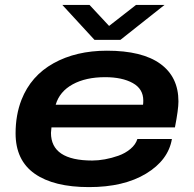

<svg xmlns="http://www.w3.org/2000/svg" viewBox="-20 -744 784 776"><path d="M645 -724.1 466.8 -583H361.8L231.9 -724.1H341.8L420.9 -639.2L529.8 -724.1ZM339.8 12.2Q197.3 12.2 120.1 -42Q43 -96.2 43 -205.1Q43 -279.3 66.9 -340.8Q105 -437.5 196.3 -488.3Q287.6 -539.1 412.1 -539.1Q554.7 -539.1 627.9 -486.1Q701.2 -433.1 701.2 -334Q701.2 -301.8 687 -229H188Q186 -213.4 186 -207Q186 -95.2 353 -95.2Q377 -95.2 404.1 -100.1Q431.2 -105 458.7 -114.7Q486.3 -124.5 507.3 -142.1Q528.3 -159.7 535.2 -182.1H674.8Q660.2 -96.7 570.3 -42.2Q480.5 12.2 339.8 12.2ZM205.1 -320.8H558.1Q559.1 -326.7 559.1 -337.9Q559.1 -384.8 516.4 -408.4Q473.6 -432.1 404.8 -432.1Q326.7 -432.1 273.7 -403.1Q220.7 -374 205.1 -320.8Z"/></svg>

Font: Archivo Expanded SemiBold
Style: Italic
Weight: 600
Width: 7
Italic angle: -10°
Designer: Hector Gatti
Foundry: Omnibus-Type
Version: Version 2.001